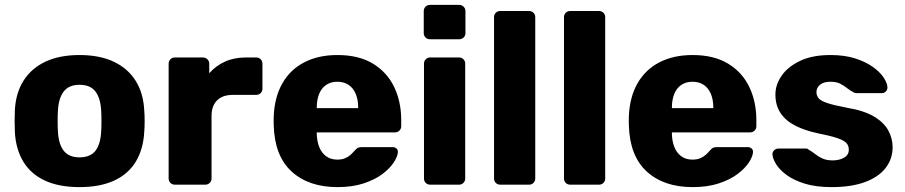

<svg xmlns="http://www.w3.org/2000/svg" viewBox="-20 -755 3700 785"><path d="M305.2 10Q220.7 10 163.2 -16.9Q105.6 -43.8 75.1 -94.5Q44.6 -145.3 40.8 -214.9Q39.8 -234.9 39.8 -260.3Q39.8 -285.8 40.8 -305.1Q44.6 -375.7 76.7 -426Q108.8 -476.2 166.3 -503.1Q223.9 -530 305.2 -530Q386.6 -530 444.2 -503.1Q501.7 -476.2 533.8 -426Q565.9 -375.7 569.7 -305.1Q571.4 -285.8 571.4 -260.3Q571.4 -234.9 569.7 -214.9Q565.9 -145.3 535.4 -94.5Q504.9 -43.8 447.3 -16.9Q389.7 10 305.2 10ZM305.2 -111.7Q349.6 -111.7 370.5 -138.9Q391.4 -166.1 393.8 -219.9Q394.8 -234.9 394.8 -260Q394.8 -285.1 393.8 -300.1Q391.4 -353 370.5 -380.6Q349.6 -408.3 305.2 -408.3Q261.5 -408.3 240.3 -380.6Q219.1 -353 216.7 -300.1Q215.7 -285.1 215.7 -260Q215.7 -234.9 216.7 -219.9Q219.1 -166.1 240.3 -138.9Q261.5 -111.7 305.2 -111.7Z M694.6 0Q684 0 676.8 -7.2Q669.5 -14.5 669.5 -25.1V-494.5Q669.5 -505.1 676.8 -512.6Q684 -520 694.6 -520H810Q820.6 -520 828.1 -512.6Q835.5 -505.1 835.5 -494.5V-455.4Q862.2 -486 899.7 -503Q937.1 -520 984 -520H1027.9Q1038.5 -520 1045.7 -512.8Q1053 -505.5 1053 -494.9V-392.1Q1053 -381.5 1045.7 -374.3Q1038.5 -367 1027.9 -367H931.1Q889.9 -367 867.4 -344.5Q844.9 -322 844.9 -280.8V-25.1Q844.9 -14.5 837.4 -7.2Q830 0 819.4 0Z M1360 10Q1241.7 10 1171.9 -54.1Q1102.1 -118.2 1099.1 -244.4Q1098.8 -251.2 1098.8 -261.9Q1098.8 -272.5 1099.1 -278.8Q1102.3 -358 1134.6 -414.4Q1166.9 -470.8 1224.4 -500.4Q1281.9 -530 1359.4 -530Q1446.9 -530 1504.6 -494.9Q1562.4 -459.9 1591.4 -399.7Q1620.4 -339.5 1620.4 -263.3V-238.9Q1620.4 -228.3 1612.9 -221Q1605.5 -213.8 1594.9 -213.8H1275.1Q1275.1 -213.1 1275.1 -211Q1275.1 -208.9 1275.1 -206.9Q1275.9 -177.5 1285.2 -153.9Q1294.5 -130.2 1313.2 -116.3Q1332 -102.4 1358.7 -102.4Q1378.6 -102.4 1392.1 -108.5Q1405.6 -114.6 1414.8 -123.2Q1424 -131.9 1429 -138Q1438 -148.5 1443.6 -151Q1449.3 -153.5 1460.9 -153.5H1585Q1594.6 -153.5 1601.1 -147.7Q1607.6 -141.9 1606.6 -132.2Q1605.6 -115.1 1589.9 -90.9Q1574.1 -66.6 1543.6 -43.5Q1513 -20.4 1466.9 -5.2Q1420.7 10 1360 10ZM1275.1 -312.9H1444.4V-315Q1444.4 -347.5 1434.4 -371.3Q1424.5 -395 1405.4 -407.9Q1386.2 -420.8 1359.4 -420.8Q1332.5 -420.8 1313.6 -407.9Q1294.6 -395 1284.9 -371.3Q1275.1 -347.5 1275.1 -315Z M1738.6 0Q1728 0 1720.8 -7.2Q1713.5 -14.5 1713.5 -25.1V-494.9Q1713.5 -505.5 1720.8 -512.8Q1728 -520 1738.6 -520H1856.9Q1867.5 -520 1874.7 -512.8Q1882 -505.5 1882 -494.9V-25.1Q1882 -14.5 1874.7 -7.2Q1867.5 0 1856.9 0ZM1737.6 -594.5Q1727 -594.5 1719.8 -601.8Q1712.5 -609 1712.5 -619.6V-709.5Q1712.5 -720.1 1719.8 -727.6Q1727 -735 1737.6 -735H1857.5Q1868.1 -735 1875.6 -727.6Q1883 -720.1 1883 -709.5V-619.6Q1883 -609 1875.6 -601.8Q1868.1 -594.5 1857.5 -594.5Z M2025 0Q2014.4 0 2007.1 -7.2Q1999.9 -14.5 1999.9 -25.1V-684.9Q1999.9 -695.5 2007.1 -702.8Q2014.4 -710 2025 -710H2143.2Q2153.9 -710 2161.1 -702.8Q2168.4 -695.5 2168.4 -684.9V-25.1Q2168.4 -14.5 2161.1 -7.2Q2153.9 0 2143.2 0Z M2311 0Q2300.4 0 2293.1 -7.2Q2285.9 -14.5 2285.9 -25.1V-684.9Q2285.9 -695.5 2293.1 -702.8Q2300.4 -710 2311 -710H2429.2Q2439.9 -710 2447.1 -702.8Q2454.4 -695.5 2454.4 -684.9V-25.1Q2454.4 -14.5 2447.1 -7.2Q2439.9 0 2429.2 0Z M2812 10Q2693.7 10 2623.9 -54.1Q2554.1 -118.2 2551.1 -244.4Q2550.8 -251.2 2550.8 -261.9Q2550.8 -272.5 2551.1 -278.8Q2554.3 -358 2586.6 -414.4Q2618.9 -470.8 2676.4 -500.4Q2733.9 -530 2811.4 -530Q2898.9 -530 2956.6 -494.9Q3014.4 -459.9 3043.4 -399.7Q3072.4 -339.5 3072.4 -263.3V-238.9Q3072.4 -228.3 3064.9 -221Q3057.5 -213.8 3046.9 -213.8H2727.1Q2727.1 -213.1 2727.1 -211Q2727.1 -208.9 2727.1 -206.9Q2727.9 -177.5 2737.2 -153.9Q2746.5 -130.2 2765.2 -116.3Q2784 -102.4 2810.7 -102.4Q2830.6 -102.4 2844.1 -108.5Q2857.6 -114.6 2866.8 -123.2Q2876 -131.9 2881 -138Q2890 -148.5 2895.6 -151Q2901.3 -153.5 2912.9 -153.5H3037Q3046.6 -153.5 3053.1 -147.7Q3059.6 -141.9 3058.6 -132.2Q3057.6 -115.1 3041.9 -90.9Q3026.1 -66.6 2995.6 -43.5Q2965 -20.4 2918.9 -5.2Q2872.7 10 2812 10ZM2727.1 -312.9H2896.4V-315Q2896.4 -347.5 2886.4 -371.3Q2876.5 -395 2857.4 -407.9Q2838.2 -420.8 2811.4 -420.8Q2784.5 -420.8 2765.6 -407.9Q2746.6 -395 2736.9 -371.3Q2727.1 -347.5 2727.1 -315Z M3379.9 10Q3315.4 10 3269.7 -4.3Q3224.1 -18.6 3195.4 -40Q3166.8 -61.4 3153.1 -83.8Q3139.4 -106.2 3138.4 -122.5Q3137.4 -133.5 3145.1 -140.6Q3152.8 -147.6 3161.6 -147.6H3276Q3278.9 -147.6 3281.2 -146.9Q3283.5 -146.1 3286.7 -142.7Q3299.7 -135.7 3312.7 -125.2Q3325.6 -114.7 3342.7 -107Q3359.9 -99.2 3384.2 -99.2Q3411.8 -99.2 3431.1 -110.4Q3450.4 -121.5 3450.4 -142.7Q3450.4 -158.9 3441.1 -169.6Q3431.9 -180.4 3404.6 -189.9Q3377.3 -199.5 3322.4 -210.4Q3270 -221.6 3231.2 -241.4Q3192.4 -261.1 3171.3 -292.7Q3150.3 -324.3 3150.3 -368.8Q3150.3 -408.8 3175.9 -445.7Q3201.5 -482.6 3251.6 -506.3Q3301.7 -530 3375.5 -530Q3432.6 -530 3475.6 -516.4Q3518.5 -502.8 3547.7 -482.1Q3576.9 -461.4 3592.1 -439Q3607.2 -416.6 3608.2 -399.4Q3609.2 -388.8 3602.2 -381.5Q3595.2 -374.3 3586.2 -374.3H3481.9Q3477.6 -374.3 3473.9 -375.6Q3470.1 -376.9 3467.4 -379.1Q3454.9 -385.1 3442.8 -395.1Q3430.6 -405 3414.9 -412.9Q3399.2 -420.8 3374.9 -420.8Q3348 -420.8 3333.1 -408.8Q3318.1 -396.8 3318.1 -378.1Q3318.1 -364.9 3326.4 -354Q3334.6 -343.1 3361.4 -334Q3388.1 -324.9 3444.2 -314.2Q3513.2 -302.7 3554 -278.2Q3594.7 -253.6 3612.1 -221.2Q3629.5 -188.9 3629.5 -153.4Q3629.5 -105.2 3600.7 -68.1Q3572 -31 3516.2 -10.5Q3460.5 10 3379.9 10Z"/></svg>

Font: Rubik Light
Style: Regular
Weight: 300
Designer: Hubert and Fischer
Foundry: Hubert and Fischer
Version: Version 2.300;gftools[0.9.30]